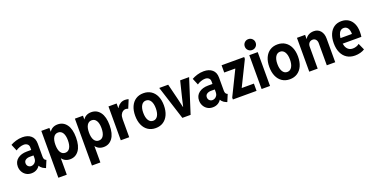

<svg xmlns="http://www.w3.org/2000/svg" viewBox="-25 -1698 5552 2841"><g transform="rotate(-20 2751.0 -278.0)"><path d="M191.8 7.8Q142.9 7.8 107.1 -14.8Q71.2 -37.3 51.7 -74.6Q32.2 -111.9 32.2 -156Q32.2 -232.4 88.3 -275.7Q144.4 -319.1 234.8 -319.1H322.6V-231.2H250.5Q210.2 -231.2 183.5 -213.7Q156.7 -196.3 156.7 -162.3Q156.7 -131.3 176.2 -112.9Q195.7 -94.5 222.2 -94.5Q242.2 -94.5 261.9 -105.2Q281.5 -115.9 294.4 -136.5Q307.3 -157 307.3 -187.2V-252.3L303.2 -275.7V-360.2Q303.2 -393.5 280.9 -411.6Q258.7 -429.7 225.1 -429.7Q194.3 -429.7 158.2 -417Q122 -404.3 98 -385.9L54.6 -489.6Q89 -509.5 138.9 -525.1Q188.9 -540.7 243 -540.7Q327.4 -540.7 377 -498Q426.5 -455.2 426.5 -375.2V-167.2Q426.5 -144.5 433.9 -129.5Q441.3 -114.5 454.6 -108.4L464.5 -104.1L417.8 7.8L402.2 2Q367.1 -11.6 343.8 -36.6Q320.5 -61.7 316.8 -86.3L346.9 -62.4H291.1L331.4 -77.1Q316.8 -41 279.6 -16.6Q242.5 7.8 191.8 7.8Z M540 205.1V-532.9H667.3V-474.3H683.5L662.6 -411.6V-116L693.5 -52.8H672.8V205.1ZM799.6 7.8Q710.2 7.8 664.9 -66.2Q619.7 -140.2 619.7 -268.5Q619.7 -395.9 664.5 -468.3Q709.2 -540.7 798 -540.7Q885.8 -540.7 937.8 -470.3Q989.8 -400 989.8 -266.9Q989.8 -132.9 937.9 -62.6Q886.1 7.8 799.6 7.8ZM764.2 -107Q812 -107 837.2 -149.2Q862.5 -191.5 862.5 -266.9Q862.5 -342.8 836.8 -384.3Q811 -425.9 763.7 -425.9Q716.6 -425.9 691.1 -384.5Q665.5 -343 665.5 -267.4Q665.5 -190.6 691.4 -148.8Q717.2 -107 764.2 -107Z M1068.8 205.1V-532.9H1196.1V-474.3H1212.3L1191.4 -411.6V-116L1222.3 -52.8H1201.6V205.1ZM1328.4 7.8Q1239 7.8 1193.8 -66.2Q1148.5 -140.2 1148.5 -268.5Q1148.5 -395.9 1193.3 -468.3Q1238.1 -540.7 1326.9 -540.7Q1414.6 -540.7 1466.6 -470.3Q1518.6 -400 1518.6 -266.9Q1518.6 -132.9 1466.7 -62.6Q1414.9 7.8 1328.4 7.8ZM1293 -107Q1340.8 -107 1366.1 -149.2Q1391.3 -191.5 1391.3 -266.9Q1391.3 -342.8 1365.6 -384.3Q1339.8 -425.9 1292.5 -425.9Q1245.4 -425.9 1219.9 -384.5Q1194.3 -343 1194.3 -267.4Q1194.3 -190.6 1220.2 -148.8Q1246 -107 1293 -107Z M1597.6 0V-532.9H1726V-460.5H1740.8L1712.6 -424.9Q1721.8 -452.8 1741.1 -479.5Q1760.4 -506.1 1790.2 -523.4Q1819.9 -540.7 1860.8 -540.7Q1877.8 -540.7 1893.6 -537.7Q1909.4 -534.6 1914.8 -531.1L1860.2 -399.9Q1856.2 -403.6 1844.6 -406.7Q1833.1 -409.9 1821.4 -409.9Q1800.5 -409.9 1779.5 -397.1Q1758.4 -384.3 1744.4 -356.4Q1730.4 -328.5 1730.4 -283.5V0Z M2147.8 7.8Q2078.1 7.8 2027.4 -26Q1976.6 -59.7 1949.1 -121.6Q1921.6 -183.5 1921.6 -267.7Q1921.6 -351.5 1949.1 -412.8Q1976.6 -474.1 2027.4 -507.4Q2078.1 -540.7 2147.8 -540.7Q2217.6 -540.7 2268.4 -507.2Q2319.2 -473.8 2346.7 -412.5Q2374.2 -351.2 2374.2 -267.7Q2374.2 -183.6 2346.7 -121.7Q2319.2 -59.8 2268.4 -26Q2217.6 7.8 2147.8 7.8ZM2147.8 -107Q2194.6 -107 2220.8 -149.8Q2246.9 -192.6 2246.9 -267.7Q2246.9 -341 2220.8 -383.4Q2194.6 -425.9 2147.8 -425.9Q2101.5 -425.9 2075.2 -383.6Q2048.9 -341.3 2048.9 -267.7Q2048.9 -193 2075.2 -150Q2101.5 -107 2147.8 -107Z M2567.3 0 2397.2 -532.9H2537.9L2600.2 -280.9L2630.3 -149.4H2633.7L2664.3 -280.9L2726.6 -532.9H2867.4L2697.3 0Z M3046.3 7.8Q2997.4 7.8 2961.6 -14.8Q2925.7 -37.3 2906.2 -74.6Q2886.7 -111.9 2886.7 -156Q2886.7 -232.4 2942.8 -275.7Q2998.9 -319.1 3089.3 -319.1H3177.1V-231.2H3105Q3064.7 -231.2 3038 -213.7Q3011.2 -196.3 3011.2 -162.3Q3011.2 -131.3 3030.7 -112.9Q3050.2 -94.5 3076.7 -94.5Q3096.7 -94.5 3116.3 -105.2Q3136 -115.9 3148.9 -136.5Q3161.8 -157 3161.8 -187.2V-252.3L3157.6 -275.7V-360.2Q3157.6 -393.5 3135.4 -411.6Q3113.2 -429.7 3079.6 -429.7Q3048.8 -429.7 3012.6 -417Q2976.5 -404.3 2952.5 -385.9L2909.1 -489.6Q2943.4 -509.5 2993.4 -525.1Q3043.4 -540.7 3097.5 -540.7Q3181.9 -540.7 3231.4 -498Q3281 -455.2 3281 -375.2V-167.2Q3281 -144.5 3288.4 -129.5Q3295.8 -114.5 3309.1 -108.4L3319 -104.1L3272.3 7.8L3256.7 2Q3221.6 -11.6 3198.3 -36.6Q3175 -61.7 3171.3 -86.3L3201.4 -62.4H3145.6L3185.9 -77.1Q3171.3 -41 3134.1 -16.6Q3097 7.8 3046.3 7.8Z M3362.9 0V-29.5L3551.7 -414.7V-418.6H3378.7V-532.9H3734.7V-503.1L3545.3 -118.6V-114.6H3735.4V0Z M3815.1 0V-532.9H3947.9V0ZM3881.5 -590.1Q3845.3 -590.1 3820.6 -614.8Q3796 -639.5 3796 -675.7Q3796 -711.9 3820.7 -736.6Q3845.4 -761.2 3881.6 -761.2Q3917.8 -761.2 3942.4 -736.5Q3967.1 -711.8 3967.1 -675.6Q3967.1 -639.4 3942.4 -614.8Q3917.7 -590.1 3881.5 -590.1Z M4259.7 7.8Q4190 7.8 4139.2 -26Q4088.4 -59.7 4060.9 -121.6Q4033.4 -183.5 4033.4 -267.7Q4033.4 -351.5 4060.9 -412.8Q4088.4 -474.1 4139.2 -507.4Q4190 -540.7 4259.7 -540.7Q4329.4 -540.7 4380.2 -507.2Q4431 -473.8 4458.6 -412.5Q4486.1 -351.2 4486.1 -267.7Q4486.1 -183.6 4458.6 -121.7Q4431 -59.8 4380.2 -26Q4329.4 7.8 4259.7 7.8ZM4259.7 -107Q4306.4 -107 4332.6 -149.8Q4358.8 -192.6 4358.8 -267.7Q4358.8 -341 4332.6 -383.4Q4306.4 -425.9 4259.7 -425.9Q4213.3 -425.9 4187 -383.6Q4160.7 -341.3 4160.7 -267.7Q4160.7 -193 4187 -150Q4213.3 -107 4259.7 -107Z M4565.4 0V-532.9H4693.8V-467.1H4715.1L4684.1 -437.2Q4695.6 -485.3 4736.2 -513Q4776.8 -540.7 4831.5 -540.7Q4896.8 -540.7 4935.7 -494.6Q4974.5 -448.5 4974.5 -373.2V0H4841.7V-348.5Q4841.7 -384 4822.8 -406.2Q4803.9 -428.4 4772.6 -428.4Q4750.5 -428.4 4733.7 -418.1Q4717 -407.8 4707.6 -389.7Q4698.2 -371.6 4698.2 -347.5V0Z M5287.1 7.8Q5213.3 7.8 5160.1 -25.8Q5106.9 -59.4 5078.2 -121.9Q5049.5 -184.3 5049.5 -270.8Q5049.5 -352.1 5075.2 -412.8Q5100.9 -473.6 5149.3 -507.1Q5197.6 -540.7 5265.7 -540.7Q5329.3 -540.7 5375.6 -510.8Q5421.8 -481 5446.9 -425.9Q5471.9 -370.8 5471.9 -295.3Q5471.9 -273.6 5470.3 -253.5Q5468.6 -233.4 5466.3 -220.5H5154V-308.8H5349.9Q5349.9 -368.7 5327 -401.1Q5304.1 -433.6 5264.1 -433.6Q5232.4 -433.6 5210.9 -413.3Q5189.4 -393 5178.6 -356.8Q5167.7 -320.5 5167.7 -272.2Q5167.7 -218.5 5181.7 -180.4Q5195.8 -142.3 5223.3 -121.9Q5250.8 -101.5 5291.4 -101.5Q5319.8 -101.5 5347.6 -111.3Q5375.4 -121.1 5392.3 -136.9L5439.1 -32.9Q5410.8 -14 5369.9 -3.1Q5329.1 7.8 5287.1 7.8Z"/></g></svg>

Font: Reddit Sans Condensed
Style: Regular
Weight: 400
Designer: Stephen Hutchings
Foundry: Reddit
Version: Version 1.014